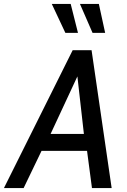

<svg xmlns="http://www.w3.org/2000/svg" viewBox="-57 -955 645 975"><path d="M-37 0 312 -700H408L510 0H410L385 -189H154L63 0ZM200 -275H369L336 -567ZM275 -788 206 -935H302L339 -788ZM413 -788 349 -935H445L477 -788Z"/></svg>

Font: Cabin VF Beta
Style: Italic
Weight: 400
Italic angle: -7°
Designer: Pablo Impallari
Foundry: Pablo Impallari. http://www.impallari.com Igino Marini. http://www.ikern.com
Version: Version 2.300